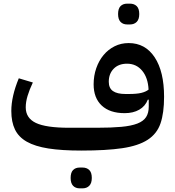

<svg xmlns="http://www.w3.org/2000/svg" viewBox="-20 -813 959 1052"><path d="M425 12Q318 12 245 0.5Q172 -11 127 -36.5Q82 -62 62 -103.5Q42 -145 42 -205Q42 -285 83 -384L160 -361Q141 -321 131 -287.5Q121 -254 121 -225Q121 -166 176.5 -139.5Q232 -113 358 -113H511Q590 -113 644.5 -118Q699 -123 732.5 -136Q766 -149 780.5 -171.5Q795 -194 795 -229V-267H790Q776 -231 743 -212Q710 -193 663 -193Q582 -193 537.5 -234.5Q493 -276 493 -351Q493 -398 507.5 -439.5Q522 -481 547.5 -511.5Q573 -542 608 -559.5Q643 -577 685 -577Q776 -577 827.5 -499Q879 -421 879 -283Q879 -194 859.5 -137Q840 -80 789 -47Q738 -14 650 -1Q562 12 425 12ZM687 -298Q729 -298 754 -304Q779 -310 794 -322Q791 -387 759 -425.5Q727 -464 676 -464Q630 -464 603 -436.5Q576 -409 576 -365Q576 -330 599 -314Q622 -298 667 -298ZM677 -679Q654 -679 640.5 -693Q627 -707 627 -736Q627 -766 640.5 -779.5Q654 -793 677 -793H692Q715 -793 729 -779.5Q743 -766 743 -736Q743 -707 729 -693Q715 -679 692 -679ZM417 219Q394 219 380.5 205Q367 191 367 162Q367 132 380.5 118.5Q394 105 417 105H432Q455 105 469 118.5Q483 132 483 162Q483 191 469 205Q455 219 432 219Z"/></svg>

Font: IBM Plex Sans Arabic Medium
Style: Regular
Weight: 500
Designer: Mike Abbink, Paul van der Laan, Pieter van Rosmalen, Wael Morcos, Khajak Apelian
Foundry: Bold Monday
Version: Version 1.1